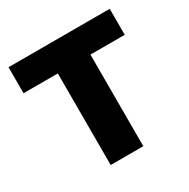

<svg xmlns="http://www.w3.org/2000/svg" viewBox="-160 -857 988 1004"><g transform="rotate(-30 334.0 -355.0)"><path d="M227 0V-553H20V-710H631V-553H424V0Z"/></g></svg>

Font: Geist Black
Style: Regular
Weight: 400
Designer: Basement.studio, Andrés Briganti, Mateo Zaragoza
Foundry: Basement.studio, Vercel, Andrés Briganti, Guido Ferreyra, Mateo Zaragoza
Version: Version 1.401